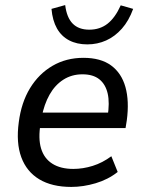

<svg xmlns="http://www.w3.org/2000/svg" viewBox="-20 -728 569 757"><path d="M261 9Q185 9 135 -21Q85 -51 64 -108Q43 -165 54 -246Q64 -324 98.5 -380.5Q133 -437 187 -468.5Q241 -500 309 -500Q377 -500 418 -470Q459 -440 474.5 -385Q490 -330 480 -254L475 -223H122L131 -284H422L404 -267Q413 -323 404.5 -359.5Q396 -396 371.5 -415.5Q347 -435 305 -435Q263 -435 230 -414Q197 -393 175.5 -355Q154 -317 144 -265L140 -241Q130 -182 142 -142.5Q154 -103 186.5 -82.5Q219 -62 269 -62Q307 -62 345.5 -74Q384 -86 419 -112L444 -50Q406 -20 357 -5.5Q308 9 261 9ZM324 -553Q283 -553 252.5 -569Q222 -585 204.5 -616Q187 -647 183 -693L237 -708Q243 -659 266.5 -635Q290 -611 332 -611Q374 -611 404 -634.5Q434 -658 456 -707L505 -693Q488 -646 460.5 -615Q433 -584 398.5 -568.5Q364 -553 324 -553Z"/></svg>

Font: Nunito Sans 10pt SemiCondensed Medium
Style: Italic
Weight: 500
Width: 4
Italic angle: -9°
Designer: Vernon Adams
Foundry: Vernon Adams
Version: Version 3.101;gftools[0.9.27]